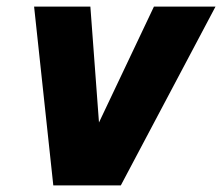

<svg xmlns="http://www.w3.org/2000/svg" viewBox="-20 -560 671 580"><path d="M141 0 83 -540H253L279 -190L445 -540H631L345 0Z"/></svg>

Font: Geist Mono Black
Style: Italic
Weight: 900
Italic angle: -12°
Monospace: yes
Designer: Basement.studio, Andrés Briganti, Mateo Zaragoza
Foundry: Basement.studio, Vercel, Andrés Briganti, Guido Ferreyra, Mateo Zaragoza
Version: Version 1.500; ttfautohint (v1.8.4.7-5d5b)